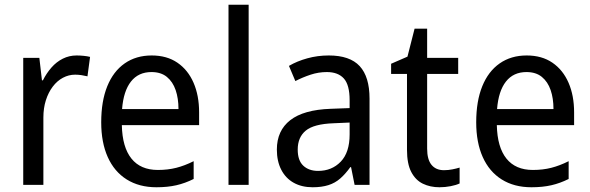

<svg xmlns="http://www.w3.org/2000/svg" viewBox="-20 -780 2488 810"><path d="M303 -546Q317 -546 332.5 -544.5Q348 -543 360 -540L349 -458Q337 -461 323.5 -463Q310 -465 297 -465Q270 -465 245.5 -452Q221 -439 202.5 -414.5Q184 -390 173.5 -357Q163 -324 163 -284V0H78V-536H146L157 -441H161Q176 -471 197 -495Q218 -519 245 -532.5Q272 -546 303 -546Z M620 -546Q684 -546 728.5 -515.5Q773 -485 796.5 -431Q820 -377 820 -306V-252H494Q496 -159 534.5 -111Q573 -63 646 -63Q688 -63 723.5 -72Q759 -81 797 -100V-25Q761 -7 724 1.5Q687 10 640 10Q567 10 514.5 -23Q462 -56 434.5 -117.5Q407 -179 407 -264Q407 -353 432.5 -416Q458 -479 506 -512.5Q554 -546 620 -546ZM619 -476Q564 -476 532.5 -436Q501 -396 495 -320H733Q733 -365 721 -400Q709 -435 684 -455.5Q659 -476 619 -476Z M1029 0H944V-760H1029Z M1367 -546Q1456 -546 1497.5 -501Q1539 -456 1539 -364V0H1476L1461 -75H1458Q1438 -47 1416 -27.5Q1394 -8 1365.5 1Q1337 10 1299 10Q1253 10 1219 -9Q1185 -28 1166.5 -64Q1148 -100 1148 -149Q1148 -229 1204.5 -273Q1261 -317 1375 -321L1455 -324V-357Q1455 -422 1430.5 -449Q1406 -476 1359 -476Q1324 -476 1290.5 -465Q1257 -454 1226 -438L1199 -502Q1233 -522 1276.5 -534Q1320 -546 1367 -546ZM1387 -260Q1304 -257 1270 -229Q1236 -201 1236 -149Q1236 -103 1259.5 -81Q1283 -59 1322 -59Q1380 -59 1417.5 -98Q1455 -137 1455 -213V-263Z M1853 -62Q1871 -62 1888.5 -65.5Q1906 -69 1919 -73V-6Q1904 1 1881 5.5Q1858 10 1834 10Q1795 10 1764 -5Q1733 -20 1715 -54.5Q1697 -89 1697 -148V-468H1630V-511L1699 -541L1729 -659H1782V-536H1913V-468H1782V-153Q1782 -107 1800.5 -84.5Q1819 -62 1853 -62Z M2202 -546Q2266 -546 2310.5 -515.5Q2355 -485 2378.5 -431Q2402 -377 2402 -306V-252H2076Q2078 -159 2116.5 -111Q2155 -63 2228 -63Q2270 -63 2305.5 -72Q2341 -81 2379 -100V-25Q2343 -7 2306 1.5Q2269 10 2222 10Q2149 10 2096.5 -23Q2044 -56 2016.5 -117.5Q1989 -179 1989 -264Q1989 -353 2014.5 -416Q2040 -479 2088 -512.5Q2136 -546 2202 -546ZM2201 -476Q2146 -476 2114.5 -436Q2083 -396 2077 -320H2315Q2315 -365 2303 -400Q2291 -435 2266 -455.5Q2241 -476 2201 -476Z"/></svg>

Font: Noto Sans Arabic SemiCondensed
Style: Regular
Weight: 400
Width: 4
Designer: Monotype Design Team, Nadine Chahine, Nizar Qandah and Khaled Hosny
Foundry: Monotype Imaging Inc.
Version: Version 2.012